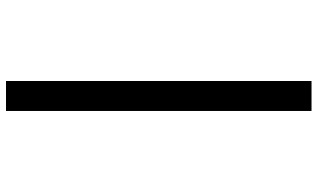

<svg xmlns="http://www.w3.org/2000/svg" viewBox="-225 -660 1036 626"><g transform="rotate(90 293.0 -347.0)"><path d="M244.1 151.4V-844.7H341.8V151.4Z"/></g></svg>

Font: Caskaydia Cove
Style: Regular
Weight: 400
Monospace: yes
Designer: Aaron Bell
Foundry: Saja Typeworks
Version: Version 4.300; ttfautohint (v1.8.3)